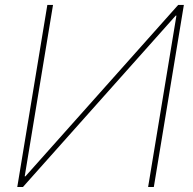

<svg xmlns="http://www.w3.org/2000/svg" viewBox="-20 -747 770 767"><path d="M169.1 -727.3 49 0H71.7L682 -684.7H684.8L571.7 0H594.5L714.5 -727.3H691.8L81.6 -42.6H78.7L191.8 -727.3Z"/></svg>

Font: Inter Thin  BETA
Style: Italic
Weight: 100
Italic angle: -9.39999°
Designer: Rasmus Andersson
Foundry: rsms
Version: Version 3.011;git-f93a4a705